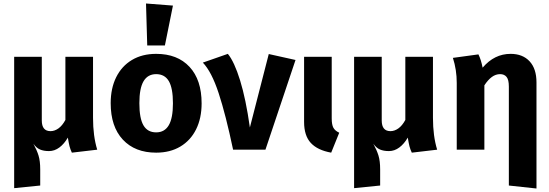

<svg xmlns="http://www.w3.org/2000/svg" viewBox="-20 -856 3142 1098"><path d="M391 17Q382 -2 377.5 -20Q373 -38 368 -69Q347 -33 319.5 -12.5Q292 8 260 8Q230 8 209 -1Q188 -10 171 -34Q191 3 200.5 34Q210 65 210 113V205L61 220V-531H219V-167Q219 -106 269 -106Q292 -106 314 -121.5Q336 -137 354 -170V-531H512V-182Q512 -78 536 0Z M1133 -265Q1133 -180 1101.5 -116.5Q1070 -53 1011.5 -18Q953 17 873 17Q752 17 682.5 -57.5Q613 -132 613 -266Q613 -351 644.5 -414.5Q676 -478 734.5 -513Q793 -548 873 -548Q995 -548 1064 -473.5Q1133 -399 1133 -265ZM777 -266Q777 -179 800.5 -139Q824 -99 873 -99Q921 -99 945 -139.5Q969 -180 969 -265Q969 -352 945.5 -392Q922 -432 873 -432Q825 -432 801 -391.5Q777 -351 777 -266ZM969 -824 923 -596H822L815 -836Z M1409 -127 1517 -547 1670 -513 1498 0H1313Q1271 -200 1230.5 -323Q1190 -446 1140 -498L1283 -548Q1320 -503 1353 -396.5Q1386 -290 1409 -127Z M1877 -179Q1877 -143 1886.5 -125.5Q1896 -108 1920 -97L1874 17Q1796 3 1757.5 -38.5Q1719 -80 1719 -159V-531H1877Z M2335 17Q2326 -2 2321.5 -20Q2317 -38 2312 -69Q2291 -33 2263.5 -12.5Q2236 8 2204 8Q2174 8 2153 -1Q2132 -10 2115 -34Q2135 3 2144.5 34Q2154 65 2154 113V205L2005 220V-531H2163V-167Q2163 -106 2213 -106Q2236 -106 2258 -121.5Q2280 -137 2298 -170V-531H2456V-182Q2456 -78 2480 0Z M3048 -385V222L2890 205V-361Q2890 -400 2877 -416Q2864 -432 2840 -432Q2815 -432 2793 -416Q2771 -400 2750 -368V0H2592V-382Q2592 -457 2570 -525L2716 -545Q2731 -515 2740 -469Q2807 -548 2900 -548Q2969 -548 3008.5 -505.5Q3048 -463 3048 -385Z"/></svg>

Font: FiraGOUPP
Style: Bold
Weight: 700
Designer: bBox Type
Foundry: bBox Type GmbH
Version: Version 1.001